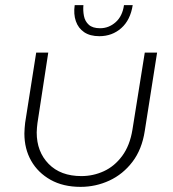

<svg xmlns="http://www.w3.org/2000/svg" viewBox="-20 -715 673 748"><path d="M592 -510 544 -205Q533 -133 496 -84.5Q459 -36 406 -11.5Q353 13 294 13Q226 13 177 -14.5Q128 -42 101.5 -88.5Q75 -135 75 -195Q75 -205 76 -216Q77 -227 78 -237L121 -510H168L126 -236Q125 -227 124 -217.5Q123 -208 123 -199Q123 -124 169.5 -76.5Q216 -29 297 -29Q343 -29 384.5 -48Q426 -67 456 -107.5Q486 -148 496 -210L544 -510ZM367 -574Q331 -574 308 -589.5Q285 -605 275.5 -632.5Q266 -660 271 -695H305Q303 -674 307 -653Q311 -632 326 -618.5Q341 -605 370 -605Q404 -605 430.5 -628.5Q457 -652 463 -695H497Q488 -637 452.5 -605.5Q417 -574 367 -574Z"/></svg>

Font: MuseoModerno Thin ExtraLight
Style: Italic
Weight: 250
Italic angle: -9°
Version: Version 1.003